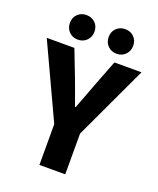

<svg xmlns="http://www.w3.org/2000/svg" viewBox="-156 -901 818 992"><g transform="rotate(20 253.5 -405.5)"><path d="M182 0V-224L-7 -630H145L201 -485Q214 -450 226.5 -416Q239 -382 252 -345H256Q270 -382 283 -416Q296 -450 309 -485L365 -630H514L324 -224V0ZM146 -676Q117 -676 98 -695.5Q79 -715 79 -744Q79 -773 98 -792Q117 -811 146 -811Q176 -811 195 -792Q214 -773 214 -744Q214 -715 195 -695.5Q176 -676 146 -676ZM360 -676Q330 -676 311 -695.5Q292 -715 292 -744Q292 -773 311 -792Q330 -811 360 -811Q389 -811 408 -792Q427 -773 427 -744Q427 -715 408 -695.5Q389 -676 360 -676Z"/></g></svg>

Font: Narnoor ExtraBold
Style: Regular
Weight: 800
Designer: S. Sridhar Murthy
Foundry: SIL International
Version: Version 3.000